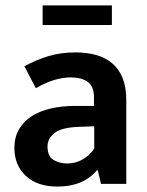

<svg xmlns="http://www.w3.org/2000/svg" viewBox="-20 -677 540 707"><path d="M70 -433Q114 -457 159 -470.5Q204 -484 258 -484Q300 -484 334 -474.5Q368 -465 393 -444Q418 -423 431.5 -389.5Q445 -356 445 -308V0H352L340 -50H337Q286 10 192 10Q117 10 75 -29.5Q33 -69 33 -132Q33 -172 50 -201Q67 -230 96.5 -249Q126 -268 167 -277.5Q208 -287 256 -287H326V-320Q326 -359 303 -375.5Q280 -392 241 -392Q213 -392 181.5 -383Q150 -374 112 -352ZM327 -212 273 -210Q207 -208 181 -187.5Q155 -167 155 -138Q155 -101 177 -88Q199 -75 228 -75Q257 -75 283.5 -89.5Q310 -104 327 -130ZM392 -657V-585H137V-657Z"/></svg>

Font: Mukta Malar SemiBold
Style: Regular
Weight: 600
Designer: Aadarsh Rajan, Girish Dalvi, Yashodeep Gholap
Foundry: Ek Type
Version: Version 2.538;PS 1.000;hotconv 16.6.51;makeotf.lib2.5.65220;